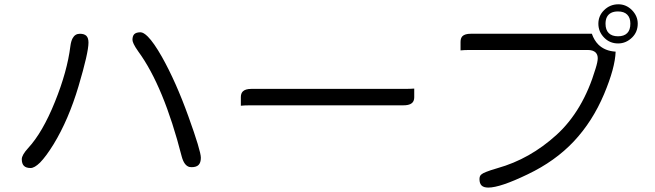

<svg xmlns="http://www.w3.org/2000/svg" viewBox="-20 -809 3040 891"><path d="M631.8 -659.2Q612.3 -659.2 603 -650.4Q594.7 -641.6 594.7 -624Q594.7 -617.2 600.6 -604.5Q606.4 -591.8 621.6 -570.3Q739.7 -409.2 823.2 -83Q834.5 -40.5 858.9 -34.2Q863.8 -33.2 869.1 -33.2Q891.1 -33.2 901.4 -43.5Q912.1 -54.2 912.1 -77.1Q912.1 -108.4 854.2 -269Q796.4 -429.7 731 -545.9Q693.8 -611.3 666 -639.2Q646 -659.2 631.8 -659.2ZM350.6 -652.3Q328.1 -652.3 316.9 -631.3Q309.6 -617.7 306.6 -594.7Q292 -477.5 234.9 -336.4Q177.7 -194.3 110.4 -121.6Q81.1 -89.4 81.1 -70.3Q81.1 -49.3 91.1 -39.3Q101.1 -29.3 122.1 -29.3Q140.1 -29.3 166 -54.7Q193.8 -83 229 -140.1Q298.3 -253.9 344.5 -409.2Q390.6 -564.5 390.6 -611.3Q390.6 -632.8 380.9 -642.6Q371.1 -652.3 350.6 -652.3Z M1097.7 -318.4Q1114.3 -320.3 1146.5 -320.3H1852.5Q1892.1 -320.3 1899.9 -342.8Q1902.3 -349.1 1902.3 -357.4V-397.9Q1885.7 -396.5 1852.5 -396.5H1146.5Q1118.7 -396.5 1106.9 -384.8Q1097.7 -375.5 1097.7 -358.4Z M2847.7 -755.9Q2876 -755.9 2890.6 -741.2Q2905.3 -726.6 2905.3 -699.2Q2905.3 -669.9 2890.6 -655.3Q2876 -640.6 2847.9 -640.6Q2819.8 -640.6 2804.9 -655.5Q2790 -670.4 2790 -698.7Q2790 -736.3 2816.4 -749.5Q2829.1 -755.9 2847.7 -755.9ZM2849.6 -789.1Q2810.5 -789.1 2782.7 -761.2Q2756.8 -735.4 2756.8 -698.7Q2756.8 -661.1 2784.7 -633.3Q2810.5 -607.4 2848.6 -607.4Q2885.7 -607.4 2914.1 -635.7Q2939.5 -661.1 2939.5 -699.2Q2939.5 -734.9 2912.1 -762.7Q2885.3 -789.1 2849.6 -789.1ZM2117.2 -575.2Q2133.3 -577.1 2164.1 -577.1H2707Q2731.9 -577.1 2744.1 -565.4Q2753.9 -555.2 2753.9 -538.8Q2753.9 -522.5 2743.7 -490.2Q2685.5 -294.9 2562.3 -182.9Q2439 -70.8 2289.1 -28.8Q2252.4 -18.1 2235.8 -11.2Q2219.2 -4.4 2215.3 -0.5Q2213.4 1 2211.9 2.4Q2205.1 8.8 2205.1 22.5Q2205.1 42 2214.8 51.8Q2224.6 61.5 2246.1 61.5Q2301.3 61.5 2428.7 0Q2556.6 -61 2643.1 -153.1Q2729.5 -245.1 2783.2 -372.1Q2834.5 -494.1 2836.9 -569.3Q2787.1 -572.3 2756.8 -602.1Q2737.3 -621.6 2726.6 -652.3H2164.1Q2137.7 -652.3 2126 -641.1Q2117.2 -631.8 2117.2 -614.7Z"/></svg>

Font: YuPearl-Light
Style: Light
Weight: 300
Designer: Max Yao
Foundry: Max-Everyday
Version: Version 1.011; ttfautohint (v1.8.3)